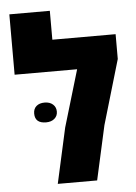

<svg xmlns="http://www.w3.org/2000/svg" viewBox="-54 -799 596 840"><g transform="rotate(-5 244.5 -378.5)"><path d="M165.5 0 219.2 -242.7 293.5 -492.2H19V-757.3H196.8V-630.4H474.6V-521.5L391.1 -237.8L338.4 0ZM138.2 -272.5Q89.4 -272.5 89.4 -315.4Q89.4 -336.4 102.8 -347.9Q116.2 -359.4 138.7 -359.4Q161.6 -359.4 175.3 -347.2Q189 -335 189 -315.4Q189 -296.4 175 -284.4Q161.1 -272.5 138.2 -272.5Z"/></g></svg>

Font: Open Sans SemiCondensed ExtraBold
Style: Regular
Weight: 800
Width: 4
Designer: Monotype Design Team
Foundry: Monotype Imaging Inc.
Version: Version 3.000